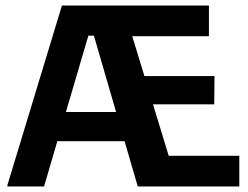

<svg xmlns="http://www.w3.org/2000/svg" viewBox="-20 -670 890 690"><path d="M138.3 0H6.7V-5L202.5 -650H421.7L618.3 -5V0H475L317.5 -541.7H297.5ZM445.8 -162.5H169.2L198.3 -267.5H416.7ZM840 0H489.2L521.7 -110H840ZM750 -295H412.5L413.3 -396.7H750.8ZM730.8 -540H341.7L250 -650H730.8Z"/></svg>

Font: Familjen Grotesk Variable
Style: Regular
Weight: 400
Designer: Anders Wikstroem, Jonas Baeckman, Matilda Gysing, Kristian Moeller
Foundry: Familjen STHLM AB
Version: Version 2.000